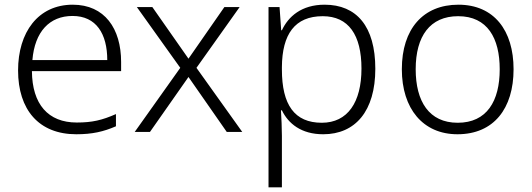

<svg xmlns="http://www.w3.org/2000/svg" viewBox="-20 -562 2265 818"><path d="M290 -542C142 -542 57 -424 57 -262C57 -95 145 10 305 10C373 10 421 -1 474 -24V-76C415 -50 373 -40 307 -40C185 -40 117 -118 116 -259H496V-298C496 -440 426 -542 290 -542ZM289 -494C390 -494 437 -418 437 -306H118C128 -427 191 -494 289 -494Z M748 -273 554 0H619L783 -234L946 0H1012L817 -273L1001 -532H936L783 -312L629 -532H563Z M1363 -542C1264 -542 1208 -491 1181 -433H1178L1171 -532H1124V236H1181V17C1181 -16 1179 -58 1177 -92H1181C1208 -36 1263 10 1357 10C1494 10 1579 -89 1579 -269C1579 -450 1499 -542 1363 -542ZM1355 -493C1465 -493 1520 -413 1520 -270C1520 -126 1461 -39 1351 -39C1235 -39 1181 -115 1181 -266V-276C1182 -416 1236 -493 1355 -493Z M2168 -267C2168 -432 2085 -542 1933 -542C1783 -542 1692 -439 1692 -267C1692 -99 1782 10 1929 10C2084 10 2168 -100 2168 -267ZM1751 -267C1751 -408 1812 -493 1932 -493C2057 -493 2109 -399 2109 -267C2109 -131 2054 -39 1930 -39C1808 -39 1751 -130 1751 -267Z"/></svg>

Font: Noto Sans Gujarati Light
Style: Regular
Weight: 300
Designer: Jelle Bosma - Monotype Design Team, Universal Thirst
Foundry: Monotype Imaging Inc.
Version: Version 2.106